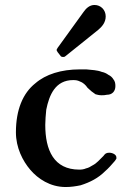

<svg xmlns="http://www.w3.org/2000/svg" viewBox="-20 -739 514 772"><path d="M419 -125C405.6 -125 401.4 -119.2 396 -112L375 -91C368 -84 360 -78 352 -74C343 -68 335 -64 326 -62C317 -58 308 -57 299 -57C196.4 -57 162 -135.2 162 -237C162 -256 164 -276 166 -298C177.8 -357.1 202.5 -417 274 -417C284 -417 292 -416 300 -412C313.8 -407.4 324.5 -397.2 332 -386C342.4 -375.6 351.7 -368.2 364 -360C371 -358 379 -356 388 -356C395 -356 402 -356 410 -358C430.6 -358 444 -371.4 444 -393C444 -404 442 -413 436 -420C432 -427 425 -434 416 -438C408 -444 399 -448 389 -450C371.1 -457.2 348.5 -457.8 327 -460H301C225.9 -460 163.7 -440.2 122 -404C72.4 -364.8 44 -298.1 44 -207C44 -145.6 71 -92.2 102 -56C132.6 -20.2 181.6 13 244 13C265 13 285 10 304 6C343.4 -6.4 375.6 -23.6 402 -50C416 -62 429 -77 442 -92C445 -96 447 -99 448 -101V-106C448 -118 431.6 -125 419 -125ZM360 -719C340.4 -719 326.3 -705.8 316 -691L212 -547C211 -546 210 -544 210 -543C208 -542 208 -540 208 -538C208 -536 208 -534 210 -533C210 -532 211 -530 212 -529L223 -515C224.7 -511.5 228.3 -510 234 -510H238C240 -511 241 -512 243 -513L375 -619C388.2 -630.3 405 -647.2 405 -673C405 -699.1 385.3 -719 360 -719Z"/></svg>

Font: fbb
Style: Bold
Weight: 400
Designer: David J. Perry, Michael Sharpe
Version: Version 1.045